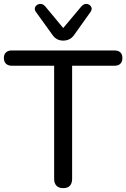

<svg xmlns="http://www.w3.org/2000/svg" viewBox="-23 -966 653 993"><path d="M304 7Q281 7 269 -5.5Q257 -18 257 -41V-626H38Q19 -626 8 -636.5Q-3 -647 -3 -666Q-3 -685 8 -695Q19 -705 38 -705H569Q589 -705 599.5 -695Q610 -685 610 -666Q610 -647 599.5 -636.5Q589 -626 569 -626H350V-41Q350 -18 338.5 -5.5Q327 7 304 7ZM304 -756Q287 -756 273 -763Q259 -770 248 -786L163 -904Q155 -915 157.5 -925Q160 -935 169.5 -941Q179 -947 190 -945.5Q201 -944 211 -933L304 -821L398 -933Q408 -944 419 -945.5Q430 -947 439 -941Q448 -935 450.5 -925.5Q453 -916 445 -904L361 -786Q350 -770 335.5 -763Q321 -756 304 -756Z"/></svg>

Font: Nunito Medium
Style: Regular
Weight: 500
Designer: Vernon Adams
Foundry: Vernon Adams
Version: Version 3.602